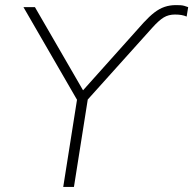

<svg xmlns="http://www.w3.org/2000/svg" viewBox="-20 -733 758 753"><path d="M228 0 286 -367 290 -328 72 -705H117L312 -368H296L543 -644Q566 -669 585.5 -684Q605 -699 625.5 -706Q646 -713 670 -713Q681 -713 688.5 -712.5Q696 -712 703 -710Q710 -708 718 -705L712 -668Q703 -672 692 -674Q681 -676 666 -676Q641 -676 622 -664.5Q603 -653 577 -624L311 -328L328 -367L270 0Z"/></svg>

Font: Nunito Sans 12pt ExtraLight
Style: Italic
Weight: 200
Italic angle: -9°
Designer: Vernon Adams
Foundry: Vernon Adams
Version: Version 3.101;gftools[0.9.27]